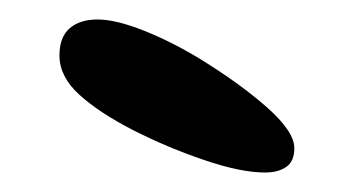

<svg xmlns="http://www.w3.org/2000/svg" viewBox="-20 -638 370 197"><path d="M252 -461Q227 -461 189.5 -473.8Q152 -486.5 116.5 -504.5Q81.5 -522.5 61.2 -541Q41 -559.5 41 -581Q41 -600 51.5 -609Q62 -618 80 -618Q99 -618 127.8 -606.5Q156.5 -595 184.5 -578Q226 -552.5 254 -527.8Q282 -503 282 -486Q282 -472.5 273.8 -466.8Q265.5 -461 252 -461Z"/></svg>

Font: Gluten Medium
Style: Regular
Weight: 500
Designer: Tyler Finck
Foundry: Etcetera Type Company
Version: Version 1.300